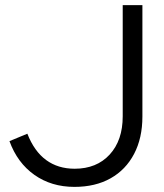

<svg xmlns="http://www.w3.org/2000/svg" viewBox="-20 -720 640 751"><path d="M271 11Q181 11 114.5 -36Q48 -83 17 -168L87 -197Q114 -128 160.5 -94Q207 -60 272 -60Q358 -60 409 -115.5Q460 -171 460 -265V-700H537V-264Q537 -180 504.5 -118Q472 -56 412.5 -22.5Q353 11 271 11Z"/></svg>

Font: Red Hat Display VF
Style: Regular
Weight: 300
Designer: Pentagram, MCKL
Foundry: Pentagram, MCKL
Version: Version 1.023